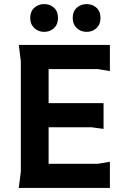

<svg xmlns="http://www.w3.org/2000/svg" viewBox="-20 -920 628 940"><path d="M72 0 82 -80V-620L72 -700H518V-572L458 -582H218V-415H487V-289L427 -297H218V-118H458L518 -128V0ZM404 -764Q376 -764 356 -782.5Q336 -801 336 -832Q336 -864 356 -882Q376 -900 404 -900Q433 -900 452.5 -882Q472 -864 472 -832Q472 -801 452.5 -782.5Q433 -764 404 -764ZM196 -764Q168 -764 148 -782.5Q128 -801 128 -832Q128 -864 148 -882Q168 -900 196 -900Q225 -900 244.5 -882Q264 -864 264 -832Q264 -801 244.5 -782.5Q225 -764 196 -764Z"/></svg>

Font: AR One Sans
Style: Bold
Weight: 700
Designer: Niteesh Yadav
Foundry: Niteesh Yadav
Version: Version 1.001;gftools[0.9.33]